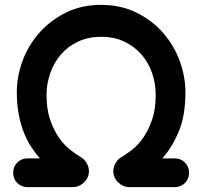

<svg xmlns="http://www.w3.org/2000/svg" viewBox="-20 -748 830 788"><path d="M34 -39Q34 -64 51 -81Q68 -98 93 -98H144Q125 -119 107.5 -146Q90 -173 77 -206.5Q64 -240 56.5 -280.5Q49 -321 49 -369Q49 -434 72.5 -498Q96 -562 141 -613Q186 -664 250 -696Q314 -728 395 -728Q476 -728 540.5 -696Q605 -664 649.5 -613Q694 -562 717.5 -498Q741 -434 741 -369Q741 -272 713 -206.5Q685 -141 646 -98H697Q722 -98 739 -81Q756 -64 756 -39Q756 -14 739 3Q722 20 697 20H512Q485 20 465 0.5Q445 -19 445 -46Q445 -63 454.5 -79Q464 -95 478 -103Q499 -115 523.5 -134.5Q548 -154 569 -184.5Q590 -215 604.5 -257.5Q619 -300 619 -358Q619 -405 604 -448.5Q589 -492 560 -525Q531 -558 489.5 -577.5Q448 -597 395 -597Q343 -597 301 -577.5Q259 -558 230.5 -525Q202 -492 186.5 -448.5Q171 -405 171 -358Q171 -300 185.5 -257.5Q200 -215 221 -184.5Q242 -154 266.5 -134.5Q291 -115 312 -103Q326 -95 335.5 -79Q345 -63 345 -46Q345 -19 325 0.5Q305 20 278 20H93Q68 20 51 3Q34 -14 34 -39Z"/></svg>

Font: Varela Round Precious
Style: Bold
Weight: 700
Version: Version 1.000